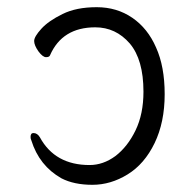

<svg xmlns="http://www.w3.org/2000/svg" viewBox="-20 -501 540 534"><path d="M151 -5Q89 -40 67 -111Q65 -115 65 -120Q65 -131 73 -131Q84 -131 91 -119Q133 -42 229 -42Q267 -42 301 -67Q335 -93 357 -138.5Q379 -184 379 -246Q379 -335 341 -380Q302 -425 245 -425Q153 -425 119 -347Q117 -342 108 -342Q99 -342 87 -358Q75 -375 75 -387Q75 -399 95 -421Q115 -443 154 -462Q192 -481 249 -481Q305 -481 348 -451.5Q391 -422 414 -369Q438 -316 438 -239Q438 -161 410 -103Q382 -45 335 -16Q288 13 237 13Q186 13 151 -5Z"/></svg>

Font: LXGW WenKai Mono TC Light
Style: Regular
Weight: 300
Designer: LXGW / Fontworks Inc.
Foundry: LXGW / Fontworks Inc.
Version: Version 1.330